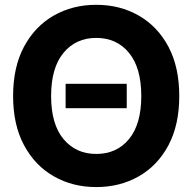

<svg xmlns="http://www.w3.org/2000/svg" viewBox="-20 -757 789 787"><path d="M374.5 9.8Q277.8 9.8 200.7 -34.2Q123.5 -78.1 78.6 -161.6Q33.7 -245.1 33.7 -363.3Q33.7 -482.4 78.6 -565.9Q123.5 -649.4 200.7 -693.4Q277.8 -737.3 374.5 -737.3Q471.2 -737.3 548.3 -693.4Q625.5 -649.4 670.2 -565.9Q714.8 -482.4 714.8 -363.3Q714.8 -244.6 670.2 -161.1Q625.5 -77.6 548.3 -33.9Q471.2 9.8 374.5 9.8ZM374.5 -126Q458.5 -126 508.8 -187Q559.1 -248 559.1 -363.3Q559.1 -479 508.8 -540.3Q458.5 -601.6 374.5 -601.6Q291 -601.6 240.2 -540.3Q189.5 -479 189.5 -363.3Q189.5 -248 240.2 -187Q291 -126 374.5 -126ZM499.5 -413.6V-313.5H249V-413.6Z"/></svg>

Font: Inter Tight
Style: Bold
Weight: 700
Designer: Rasmus Andersson
Foundry: rsms
Version: Version 3.004; ttfautohint (v1.8.4.7-5d5b)